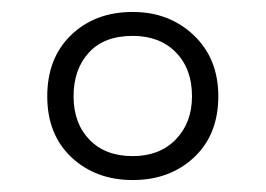

<svg xmlns="http://www.w3.org/2000/svg" viewBox="-20 -744 444 321"><path d="M202 -443Q140 -443 99.5 -481Q59 -519 59 -583Q59 -647 99 -685.5Q139 -724 202 -724Q263 -724 304 -685Q345 -646 345 -583Q345 -519 304.5 -481Q264 -443 202 -443ZM202 -483Q247 -483 274 -511Q301 -539 301 -583Q301 -629 274 -656.5Q247 -684 202 -684Q154 -684 128.5 -656Q103 -628 103 -583Q103 -538 129.5 -510.5Q156 -483 202 -483Z"/></svg>

Font: Noto Sans Lao UI SemCond Light
Style: Regular
Weight: 300
Width: 4
Designer: Monotype Design Team
Foundry: Monotype Imaging Inc.
Version: Version 2.000; ttfautohint (v1.8.4.7-5d5b)